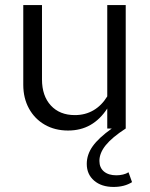

<svg xmlns="http://www.w3.org/2000/svg" viewBox="-20 -508 592 759"><path d="M429 231Q381 231 352 206Q323 181 323 140Q323 103 346.5 70Q370 37 422 0H404V-79Q376 -36 337.5 -14Q299 8 249 8Q197 8 157 -15Q117 -38 94.5 -79Q72 -120 72 -173V-488H146V-194Q146 -129 181 -91Q216 -53 276 -53Q317 -53 349.5 -72Q382 -91 404 -127V-488H477V0Q423 35 398 66Q373 97 373 128Q373 155 391 170Q409 185 440 185Q453 185 466 182Q479 179 488 173L502 212Q472 231 429 231Z"/></svg>

Font: Red Hat Text
Style: Regular
Weight: 400
Designer: Pentagram, MCKL
Foundry: MCKL
Version: Version 1.030